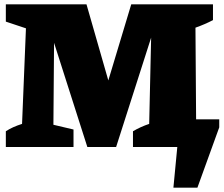

<svg xmlns="http://www.w3.org/2000/svg" viewBox="-20 -680 1034 888"><path d="M994 -91 893 188H782L800 0H595V-73Q631 -94 670 -107L679 -506L517 0H384L230 -482L227 -103L320 -81V0H7V-73Q24 -84 42 -92Q60 -100 82 -107L100 -549L7 -580V-660H380L481 -308L587 -660H965V-587Q929 -568 884 -552L887 -128H994Z"/></svg>

Font: Piazzolla Black
Style: Regular
Weight: 900
Designer: Juan Pablo del Peral
Foundry: Huerta Tipografica
Version: Version 1.330